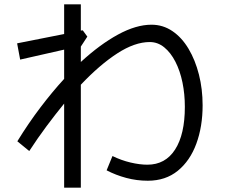

<svg xmlns="http://www.w3.org/2000/svg" viewBox="-20 -808 1040 886"><path d="M276 58V-330Q236 -281 195 -226Q154 -171 115 -111L60 -156Q111 -239 166 -311.5Q221 -384 276 -444V-579L73 -533L59 -608L276 -651V-788H353V-667L362 -668L383 -639L353 -593V-522Q441 -603 524.5 -648.5Q608 -694 679 -694Q732 -694 775.5 -664.5Q819 -635 850 -583Q881 -531 898 -464Q915 -397 915 -322Q915 -224 886 -145Q857 -66 800.5 -20Q744 26 662 26Q611 26 562.5 13Q514 0 472 -22L499 -88Q540 -68 582.5 -58Q625 -48 660 -48Q743 -48 788 -118Q833 -188 833 -315Q833 -374 822 -427.5Q811 -481 789.5 -523Q768 -565 738 -589.5Q708 -614 671 -614Q602 -614 521 -561.5Q440 -509 353 -417V58Z"/></svg>

Font: Murecho
Style: Regular
Weight: 400
Designer: Neil Summerour
Foundry: Positype
Version: Version 1.010; ttfautohint (v1.8.3)